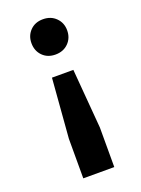

<svg xmlns="http://www.w3.org/2000/svg" viewBox="-138 -596 622 844"><g transform="rotate(-20 173.0 -174.0)"><path d="M90 -451Q90 -486 113 -509.5Q136 -533 173 -533Q210 -533 233.5 -509.5Q257 -486 257 -451Q257 -415 233.5 -391.5Q210 -368 173 -368Q136 -368 113 -391.5Q90 -415 90 -451ZM101 185V0L123 -278H223L246 0V185Z"/></g></svg>

Font: Radio Canada SemiBold
Style: Regular
Weight: 600
Designer: Charles Daoud, Etienne Aubert Bonn, Alexandre Saumier Demers, Jacques Le Bailly
Foundry: Radio-Canada
Version: Version 2.104; ttfautohint (v1.8.4.7-5d5b);gftools[0.9.28.de